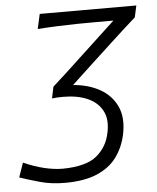

<svg xmlns="http://www.w3.org/2000/svg" viewBox="-119 -540 641 786"><g transform="rotate(-5 201.5 -147.0)"><path d="M116.5 202.5Q60 202.5 12.5 189Q-35 175.5 -68.5 164L-48 105Q40.5 144 114 144Q209.5 142.5 252.5 106.8Q295.5 71 307 14.5Q319 -40 300 -76.2Q281 -112.5 239.2 -130.8Q197.5 -149 140 -149Q129 -149 116.8 -148.5Q104.5 -148 93.5 -146.5L103.5 -194Q129.5 -217 155.5 -241Q181.5 -265 206.5 -288.5L371.5 -442H288.5Q260.5 -442 221.8 -441.5Q183 -441 140.8 -439.2Q98.5 -437.5 60 -434.5L73.5 -495.5H470.5L460 -447.5Q413.5 -406.5 366.8 -363.2Q320 -320 272.5 -276L184 -193.5Q245.5 -189 293 -162.8Q340.5 -136.5 362.5 -89Q384.5 -41.5 370 27Q359 78 330 117.8Q301 157.5 248.8 180Q196.5 202.5 116.5 202.5Z"/></g></svg>

Font: Commissioner Flair Light
Style: Italic
Weight: 300
Italic angle: -12°
Designer: Kostas Bartsokas
Foundry: Kostas Bartsokas
Version: Version 1.000; ttfautohint (v1.8.3)